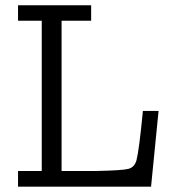

<svg xmlns="http://www.w3.org/2000/svg" viewBox="-20 -703 659 723"><path d="M47.9 0V-59.1H137.2V-625H47.9V-683.1H323.2V-625H211.9V-59.1H339.8Q439.9 -61 463.4 -67.1Q486.8 -73.2 494.1 -100.1Q503.9 -138.2 518.1 -285.2H577.1L548.8 0Z"/></svg>

Font: CMU Concrete
Style: Roman
Weight: 500
Version: Version 0.7.0